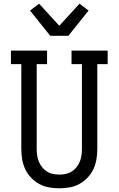

<svg xmlns="http://www.w3.org/2000/svg" viewBox="-20 -1008 640 1036"><path d="M300 8Q272 8 244 3Q216 -2 191.5 -15.5Q167 -29 147.5 -49.5Q128 -70 116 -95.5Q104 -121 99.5 -149Q95 -177 95 -205V-662H39V-735H234V-662H178V-205Q178 -187 180.5 -169.5Q183 -152 189.5 -136Q196 -120 207 -106Q218 -92 233 -82.5Q248 -73 265 -69.5Q282 -66 300 -66Q318 -66 335 -69.5Q352 -73 367 -82.5Q382 -92 393 -106Q404 -120 410.5 -136Q417 -152 419.5 -169.5Q422 -187 422 -205V-662H366V-735H561V-662H505V-205Q505 -177 500.5 -149Q496 -121 484 -95.5Q472 -70 452.5 -49.5Q433 -29 408.5 -15.5Q384 -2 356 3Q328 8 300 8ZM251 -815 142 -951 191 -988 300 -869 409 -988 458 -951 349 -815Z"/></svg>

Font: Iosevka Etoile
Style: Regular
Weight: 400
Designer: Belleve Invis
Foundry: Belleve Invis
Version: Version 33.2.4